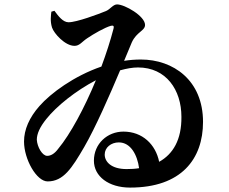

<svg xmlns="http://www.w3.org/2000/svg" viewBox="-20 -803 1040 871"><path d="M291 -702C265 -702 244 -731 227 -754L213 -750C211 -732 207 -707 216 -678C225 -651 275 -595 318 -595C341 -595 351 -613 375 -629C406 -650 455 -678 483 -686C495 -689 498 -684 495 -673C481 -619 462 -560 440 -501C315 -458 210 -380 159 -322C113 -270 89 -215 89 -161C89 -80 146 20 196 20C268 20 306 -40 362 -136C413 -224 477 -370 525 -484C554 -492 581 -497 606 -497C734 -497 803 -395 803 -273C804 -169 765 -104 702 -69C686 -148 626 -206 540 -206C467 -206 406 -151 406 -74C406 -3 473 48 570 48C803 48 901 -82 901 -250C901 -439 766 -533 619 -533C593 -533 568 -531 543 -527L578 -611C600 -659 638 -663 638 -690C638 -730 546 -783 511 -783C493 -783 480 -761 461 -753C427 -739 328 -702 291 -702ZM611 -40C593 -37 574 -36 554 -36C485 -36 455 -69 455 -102C455 -134 484 -157 519 -157C573 -157 603 -100 611 -40ZM415 -439C363 -313 299 -194 244 -128C227 -105 210 -96 194 -96C172 -96 149 -136 147 -169C147 -196 161 -227 190 -263C236 -321 323 -391 415 -439Z"/></svg>

Font: Noto Serif JP
Style: Bold
Weight: 700
Designer: Ryoko NISHIZUKA 西塚涼子 (kana & ideographs); Frank Grießhammer (Latin, Greek & Cyrillic); Wenlong ZHANG 张文龙 (bopomofo); San
Foundry: Adobe
Version: Version 2.001;hotconv 1.1.0;makeotfexe 2.6.0